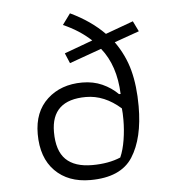

<svg xmlns="http://www.w3.org/2000/svg" viewBox="-48 -660 657 716"><g transform="rotate(-5 280.5 -302.0)"><path d="M81 -177Q81 -260 132 -307Q183 -354 263 -354Q304 -354 337.5 -339Q371 -324 396 -299H402Q398 -406 344 -473L224 -430L208 -468L314 -507Q270 -548 210 -574L240 -615Q316 -579 367 -527L471 -565L490 -526L397 -493Q434 -441 449.5 -382.5Q465 -324 465 -248Q465 -128 420.5 -58.5Q376 11 262 11Q179 11 130 -38.5Q81 -88 81 -177ZM380 -63Q392 -90 398 -127.5Q404 -165 404 -202Q404 -229 402 -245Q341 -299 272 -299Q142 -299 142 -179Q142 -109 175 -76.5Q208 -44 274 -44Q335 -44 380 -63Z"/></g></svg>

Font: Athiti
Style: Regular
Weight: 400
Designer: CadsonDemak Team
Foundry: CadsonDemak
Version: Version 1.033